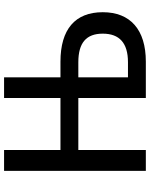

<svg xmlns="http://www.w3.org/2000/svg" viewBox="86 -840 754 967"><g transform="rotate(-90 463.5 -357.0)"><path d="M86 0H191V-340H453V0H636C797 0 885 -78 885 -217C885 -356 799 -430 636 -430H557V-714H453V-430H191V-714H86ZM557 -90V-340H633C731 -340 777 -300 777 -217C777 -133 730 -90 633 -90Z"/></g></svg>

Font: Noto Sans SemiCondensed Medium
Style: Regular
Weight: 500
Width: 4
Designer: Monotype Design Team
Foundry: Monotype Imaging Inc.
Version: Version 2.013